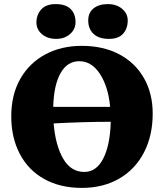

<svg xmlns="http://www.w3.org/2000/svg" viewBox="-20 -909 801 938"><path d="M726 -354Q726 -247 683.5 -164.5Q641 -82 562.5 -36.5Q484 9 380 9Q274 9 196 -34.5Q118 -78 76.5 -157.5Q35 -237 35 -341Q35 -446 79 -523.5Q123 -601 201 -643Q279 -685 380 -685Q484 -685 562 -644Q640 -603 683 -528Q726 -453 726 -354ZM240 -387H518Q509 -485 468.5 -547.5Q428 -610 367 -610Q309 -610 276 -552Q243 -494 240 -387ZM521 -314Q390 -314 242 -306Q251 -199 288.5 -134Q326 -69 392 -69Q451 -69 484.5 -134.5Q518 -200 521 -314ZM158 -799Q158 -837 181.5 -863Q205 -889 252 -889Q301 -889 325 -865Q349 -841 349 -801Q349 -766 322 -742.5Q295 -719 255 -719Q212 -719 185 -742Q158 -765 158 -799ZM411 -809Q411 -847 437 -868Q463 -889 507 -889Q549 -889 576.5 -866Q604 -843 604 -809Q604 -770 581.5 -744.5Q559 -719 512 -719Q463 -719 437 -743.5Q411 -768 411 -809Z"/></svg>

Font: Vollkorn SC Black
Style: Regular
Weight: 900
Designer: Friedrich Althausen
Foundry: Friedrich Althausen
Version: Version 4.015